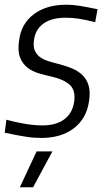

<svg xmlns="http://www.w3.org/2000/svg" viewBox="-26 -573 470 813"><path d="M129 68H196L114 220H58ZM150 11Q134 11 118.5 10Q103 9 84.5 6Q66 3 43.5 -1Q21 -5 -6 -11L1 -66Q42 -55 80.5 -48.5Q119 -42 154 -42Q212 -42 246.5 -68Q281 -94 288 -142Q295 -191 269 -214Q243 -237 195 -248Q168 -254 140 -262Q112 -270 91 -286Q70 -302 59 -329.5Q48 -357 55 -403Q64 -473 117.5 -513Q171 -553 254 -553Q269 -553 282 -552Q295 -551 310.5 -548.5Q326 -546 344 -542.5Q362 -539 387 -534L377 -479Q334 -490 306 -494Q278 -498 252 -498Q193 -498 158.5 -473.5Q124 -449 118 -404Q114 -377 121 -360Q128 -343 142.5 -332Q157 -321 177.5 -314.5Q198 -308 222 -302Q254 -294 280 -283Q306 -272 324 -254Q342 -236 349.5 -210Q357 -184 351 -145Q341 -72 287.5 -30.5Q234 11 150 11Z"/></svg>

Font: Plata Sans Light
Style: Italic
Weight: 300
Italic angle: -8°
Designer: Pablo Impallari, Andres Torresi, & Cristiano Sobral
Foundry: Pablo Impallari, Andres Torresi, & Cristiano Sobral
Version: Version 1.00;December 28, 2019;FontCreator 12.0.0.2547 64-bi